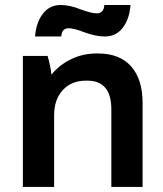

<svg xmlns="http://www.w3.org/2000/svg" viewBox="-20 -742 647 762"><path d="M301.8 -704.1Q343.8 -689 363.8 -689Q392.1 -689 394 -722.2H498Q493.7 -666 467 -631.6Q440.4 -597.2 396 -597.2Q360.4 -597.2 314.9 -613.8Q273.4 -629.9 252.9 -629.9Q225.1 -629.9 223.1 -597.2H119.1Q123.5 -652.8 150.1 -687.5Q176.8 -722.2 221.2 -722.2Q257.3 -722.2 301.8 -704.1ZM70.8 0V-520H168.9Q181.2 -477.5 184.1 -445.8Q216.8 -485.4 263.2 -507.6Q309.6 -529.8 362.8 -529.8H369.1Q454.6 -529.8 500.2 -478.8Q545.9 -427.7 545.9 -333V0H421.9V-307.1Q421.9 -421.9 327.1 -421.9H320.8Q263.7 -421.9 229.2 -384.5Q194.8 -347.2 194.8 -284.2V0Z"/></svg>

Font: Fixel Text SemiBold
Style: Regular
Weight: 600
Width: 4
Designer: AlfaBravo + MacPaw
Foundry: Kyrylo Tkachov, Marchela Mozhyna, Serhii Makarenko, Maria Weinstein, Zakhar Kryvoshyya
Version: Version 1.211